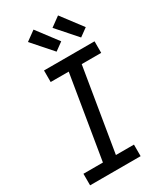

<svg xmlns="http://www.w3.org/2000/svg" viewBox="-239 -1066 977 1152"><g transform="rotate(-30 250.0 -489.5)"><path d="M377 0H27V-80H162L257 -655H132V-735H482V-655H347L252 -80H377ZM424 -795 304 -931 370 -979 479 -835ZM254 -795 134 -931 200 -979 309 -835Z"/></g></svg>

Font: Iosevka Term Curly Md Obl
Style: Regular
Weight: 500
Italic angle: -9°
Designer: Belleve Invis
Foundry: Belleve Invis
Version: Version 32.3.0